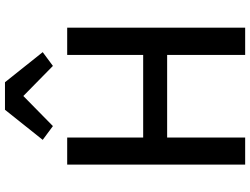

<svg xmlns="http://www.w3.org/2000/svg" viewBox="-134 -848 982 753"><g transform="rotate(-90 356.5 -471.0)"><path d="M239 -754 185 -794 303 -942H411L529 -794L475 -754L357 -870ZM88 0V-698H194V-400H518V-698H625V0H518V-306H194V0Z"/></g></svg>

Font: Anuphan Medium
Style: Regular
Weight: 500
Designer: Mike Abbink, Paul van der Laan, Pieter van Rosmalen, Mint Tantisuwanna
Foundry: Bold Monday; Cadson Demak
Version: Version 3.002;hotconv 1.0.109;makeotfexe 2.5.65596